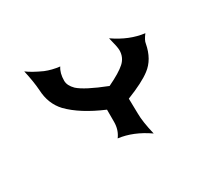

<svg xmlns="http://www.w3.org/2000/svg" viewBox="-86 -452 583 559"><g transform="rotate(-30 205.5 -172.5)"><path d="M203 -87V-128Q130 -159 92 -198Q63 -229 61 -276Q59 -305 50 -345Q67 -332 100 -317Q122 -308 148 -305Q137 -289 137 -263Q137 -247 153 -231Q175 -211 244 -184Q286 -204 303.5 -220Q321 -236 321 -260Q321 -271 312 -305Q361 -271 411 -265Q398 -248 397 -238Q388 -190 356 -166Q330 -146 274 -124L275 -74Q275 -46 286 0Q237 -34 188 -40Q203 -60 203 -87Z"/></g></svg>

Font: RIT Indira
Style: Bold
Weight: 700
Designer: Sudheer S
Version: 0.9